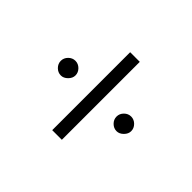

<svg xmlns="http://www.w3.org/2000/svg" viewBox="-74 -609 648 648"><g transform="rotate(-45 250.0 -285.0)"><path d="M215 -418Q215 -432 225.5 -442.5Q236 -453 250 -453Q264 -453 274.5 -442.5Q285 -432 285 -418Q285 -404 274.5 -393.5Q264 -383 250 -383Q237 -383 226 -394Q215 -405 215 -418ZM64 -308H436V-262H64ZM215 -152Q215 -166 225.5 -176.5Q236 -187 250 -187Q264 -187 274.5 -176.5Q285 -166 285 -152Q285 -138 274.5 -127.5Q264 -117 250 -117Q237 -117 226 -128Q215 -139 215 -152Z"/></g></svg>

Font: Niramit ExtraLight
Style: Regular
Weight: 200
Designer: Katatrad Aksorn Co.,Ltd.
Foundry: Cadson Demak Co.,Ltd.
Version: Version 1.000; ttfautohint (v1.6)